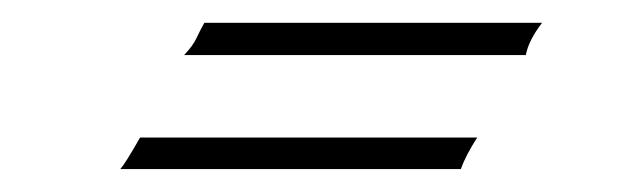

<svg xmlns="http://www.w3.org/2000/svg" viewBox="-20 -342 536 166"><path d="M84 -195.8Q88.4 -200.7 101.1 -223.1H392.6Q382.8 -208 378.4 -195.8ZM448.7 -322.3Q437 -307.1 434.6 -294.4H139.2Q147 -302.7 149.9 -309.1Q152.8 -315.4 156.7 -322.3Z"/></svg>

Font: PinyonScript
Style: Regular
Weight: 400
Designer: Nicole Fally
Foundry: Nicole Fally
Version: Version 1.005